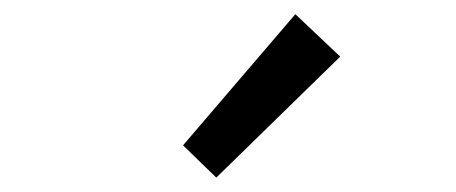

<svg xmlns="http://www.w3.org/2000/svg" viewBox="-20 -892 646 272"><path d="M286.4 -640.4 239.3 -686.1 398.4 -871.9 462 -811.8Z"/></svg>

Font: Shanggu Sans SC VF
Style: Regular
Weight: 250
Designer: GuiWonder
Version: Version 1.021